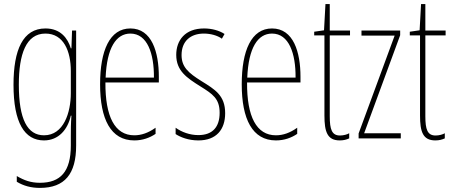

<svg xmlns="http://www.w3.org/2000/svg" viewBox="-20 -676 2210 938"><path d="M202 -537C92 -537 46 -433 46 -262C46 -76 100 10 195 10C266 10 311 -43 326 -111H329C326 -70 326 -43 326 -12V35C326 163 275 217 175 217C130 217 98 205 62 184V212C95 232 132 242 175 242C297 242 352 173 352 35V-527H332L329 -440H326C311 -489 276 -537 202 -537ZM202 -512C291 -512 326 -426 326 -329V-221C326 -126 291 -15 195 -15C114 -15 72 -93 72 -262C72 -411 107 -512 202 -512Z M617 -537C516 -537 469 -429 469 -264C469 -94 521 10 636 10C677 10 712 -3 740 -22V-52C705 -27 671 -15 636 -15C541 -15 494 -106 495 -273H756V-301C756 -421 722 -537 617 -537ZM617 -512C700 -512 733 -414 732 -297H496C502 -442 547 -512 617 -512Z M1080 -123C1080 -210 1030 -239 964 -280C900 -320 867 -349 867 -407C867 -475 911 -512 976 -512C1008 -512 1042 -503 1064 -487L1077 -510C1051 -527 1015 -537 977 -537C884 -537 841 -479 841 -408C841 -330 892 -296 959 -254C1018 -217 1053 -195 1053 -125C1053 -56 1019 -16 949 -16C907 -16 867 -31 838 -52V-21C861 -6 900 10 949 10C1037 10 1080 -43 1080 -123Z M1309 -537C1208 -537 1161 -429 1161 -264C1161 -94 1213 10 1328 10C1369 10 1404 -3 1432 -22V-52C1397 -27 1363 -15 1328 -15C1233 -15 1186 -106 1187 -273H1448V-301C1448 -421 1414 -537 1309 -537ZM1309 -512C1392 -512 1425 -414 1424 -297H1188C1194 -442 1239 -512 1309 -512Z M1641 -14C1601 -14 1591 -44 1591 -108V-503H1690V-527H1591V-656H1570L1563 -528L1515 -521V-503H1565V-112C1565 -32 1579 10 1640 10C1659 10 1673 6 1686 0V-25C1676 -19 1658 -14 1641 -14Z M1938 0V-25H1759L1935 -504V-527H1746V-502H1908L1732 -24V0Z M2108 -14C2068 -14 2058 -44 2058 -108V-503H2157V-527H2058V-656H2037L2030 -528L1982 -521V-503H2032V-112C2032 -32 2046 10 2107 10C2126 10 2140 6 2153 0V-25C2143 -19 2125 -14 2108 -14Z"/></svg>

Font: Noto Sans Arabic UI XCn Th
Style: Regular
Weight: 100
Width: 2
Designer: Monotype Design Team, Nadine Chahine and Nizar Qandah
Foundry: Monotype Imaging Inc.
Version: Version 2.010